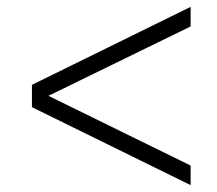

<svg xmlns="http://www.w3.org/2000/svg" viewBox="-20 -579 632 559"><path d="M73 -332 535 -559V-502L121 -300L535 -97V-40L73 -267Z"/></svg>

Font: Human Sans Light
Style: Regular
Weight: 300
Designer: Tim Radville
Foundry: Continuum
Version: Version 1.000;FEAKit 1.0